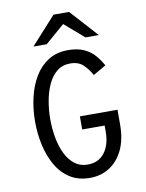

<svg xmlns="http://www.w3.org/2000/svg" viewBox="-99 -991 815 1072"><g transform="rotate(-10 308.0 -454.5)"><path d="M324.2 12Q258.1 12 210.8 -18.2Q163.4 -48.5 133.6 -100.2Q103.8 -152 89.5 -216.8Q75.2 -281.5 75.2 -350Q75.2 -420 90 -485Q104.8 -550 135.3 -601.2Q165.9 -652.4 212.9 -682.2Q260 -712 324.2 -712Q379.6 -712 416.2 -694.8Q452.9 -677.5 476.4 -649.9Q500 -622.4 516.2 -592L443.5 -550Q425 -584.4 398 -610.4Q371 -636.5 324.2 -636.5Q279.2 -636.5 248 -610.8Q216.8 -585 197.6 -542.7Q178.5 -500.4 169.8 -449.9Q161 -399.4 161 -350Q161 -295 170.4 -243.6Q179.9 -192.1 199.7 -151.6Q219.5 -111 250.5 -87.2Q281.5 -63.5 324.2 -63.5Q385.4 -63.5 419.7 -108.2Q454 -153 454 -226.5V-261.8H326.8V-336.2H540V-254.2Q540 -167.6 511.3 -108.3Q482.6 -49 433.8 -18.5Q385 12 324.2 12ZM139 -765 280.2 -921H368.5L509.5 -765H434.2L324.2 -860L214.2 -765Z"/></g></svg>

Font: Overpass Mono Light
Style: Regular
Weight: 300
Monospace: yes
Designer: Delve Withrington, Dave Bailey
Foundry: Delve Fonts LLC
Version: Version 4.000